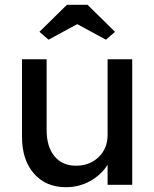

<svg xmlns="http://www.w3.org/2000/svg" viewBox="-20 -773 645 803"><path d="M256 10Q172 10 122 -47Q72 -104 72 -201V-525H175V-229Q175 -160 207.5 -120Q240 -80 298 -80Q355 -80 392.5 -116Q430 -152 430 -209V-525H533V0H430V-84Q404 -42 357.5 -16Q311 10 256 10ZM183 -607 145 -640 260 -753H346L461 -640L423 -607L303 -672Z"/></svg>

Font: Lexend
Style: Regular
Weight: 400
Designer: Bonnie Shaver-Troup, Thomas Jockin
Foundry: Lexend
Version: Version 1.007; ttfautohint (v1.8.3)